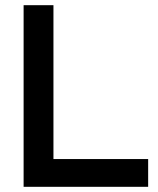

<svg xmlns="http://www.w3.org/2000/svg" viewBox="-20 -720 610 740"><path d="M71 0V-700H186V-107H551V0Z"/></svg>

Font: Zen Kaku Gothic Antique
Style: Bold
Weight: 700
Designer: Yoshimichi Ohira
Foundry: Positype
Version: Version 1.001